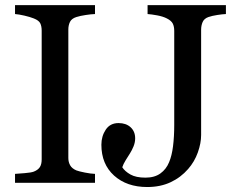

<svg xmlns="http://www.w3.org/2000/svg" viewBox="-20 -713 928 749"><path d="M350.6 0H38.6V-34.7Q51.8 -35.6 76.7 -37.6Q101.6 -39.6 111.8 -43.5Q127.9 -49.8 135.3 -60.8Q142.6 -71.8 142.6 -91.3V-593.3Q142.6 -610.4 137.2 -621.8Q131.8 -633.3 111.8 -641.1Q97.2 -647 75 -652.1Q52.7 -657.2 38.6 -658.2V-692.9H350.6V-658.2Q335.4 -657.7 314.5 -654.5Q293.5 -651.4 277.8 -646.5Q259.3 -640.6 252.9 -627.4Q246.6 -614.3 246.6 -598.1V-96.7Q246.6 -80.6 253.7 -68.1Q260.7 -55.7 277.8 -48.3Q288.1 -44.4 311.3 -39.8Q334.5 -35.2 350.6 -34.7ZM861.3 -658.2Q847.7 -657.7 827.4 -654.5Q807.1 -651.4 793 -646.5Q776.4 -640.6 770.5 -627Q764.6 -613.3 764.6 -597.2V-186.5Q764.6 -154.3 751.7 -118.2Q738.8 -82 713.9 -53.7Q685.1 -20.5 645.3 -2Q605.5 16.6 554.2 16.6Q474.6 16.6 425 -28.1Q375.5 -72.8 375.5 -148.4Q375.5 -181.6 392.6 -207.3Q409.7 -232.9 442.4 -232.9Q471.7 -232.9 489.5 -216.6Q507.3 -200.2 507.3 -173.3Q507.3 -157.7 501 -142.1Q494.6 -126.5 486.8 -114.3Q479.5 -103 470.2 -87.9Q460.9 -72.8 457 -60.5Q467.3 -44.4 489 -32.2Q510.7 -20 547.4 -20Q583 -20 605.7 -36.4Q628.4 -52.7 639.6 -80.1Q650.4 -105.5 655 -142.6Q659.7 -179.7 659.7 -225.6V-592.3Q659.7 -609.4 654.1 -620.8Q648.4 -632.3 630.9 -641.1Q615.7 -648.9 593 -653.1Q570.3 -657.2 555.7 -658.2V-692.9H861.3Z"/></svg>

Font: UniBurma_GGSerif
Style: Book
Weight: 400
Designer: Victor San Kho Lin (for Burmese only and related typography optimization with it)
Foundry: http://www.unimm.org
Version: 2.0